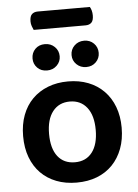

<svg xmlns="http://www.w3.org/2000/svg" viewBox="-58 -891 686 951"><g transform="rotate(-5 285.0 -415.5)"><path d="M138 -757Q134 -765 130 -776.5Q126 -788 126 -800Q126 -826 137 -836Q148 -846 166 -846H425Q430 -838 433 -827Q436 -816 436 -803Q436 -778 425.5 -767.5Q415 -757 396 -757ZM530 -237Q530 -179 512.5 -132.5Q495 -86 463 -53Q431 -20 386 -2.5Q341 15 285 15Q229 15 184 -2.5Q139 -20 107 -52.5Q75 -85 57.5 -131.5Q40 -178 40 -237Q40 -295 57.5 -341.5Q75 -388 107.5 -420.5Q140 -453 185 -470.5Q230 -488 285 -488Q340 -488 385 -470.5Q430 -453 462.5 -420Q495 -387 512.5 -340.5Q530 -294 530 -237ZM285 -388Q231 -388 200 -348.5Q169 -309 169 -237Q169 -164 199.5 -125Q230 -86 285 -86Q340 -86 370.5 -125.5Q401 -165 401 -237Q401 -309 370 -348.5Q339 -388 285 -388ZM255 -616Q255 -589 235.5 -570Q216 -551 187 -551Q157 -551 138.5 -570Q120 -589 120 -616Q120 -644 138.5 -663Q157 -682 187 -682Q216 -682 235.5 -663Q255 -644 255 -616ZM449 -616Q449 -589 430 -570Q411 -551 382 -551Q353 -551 333.5 -570Q314 -589 314 -616Q314 -644 333.5 -663Q353 -682 382 -682Q411 -682 430 -663Q449 -644 449 -616Z"/></g></svg>

Font: Baloo Tammudu 2 SemiBold
Style: Regular
Weight: 600
Designer: Maithili Shingre, Omkar Shende and Ek Type
Foundry: Ek Type
Version: Version 1.640;hotconv 1.0.111;makeotfexe 2.5.65597; ttfautoh